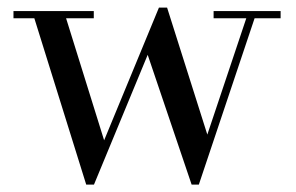

<svg xmlns="http://www.w3.org/2000/svg" viewBox="-20 -490 802 520"><path d="M262 -110 159 -440.5H234V-460H16.5V-440.5H73L213.5 10H234.5L380 -341.5L499 10H518.5L669.5 -440.5H740V-460H558.5V-440.5H647L541.5 -125.5L432.5 -469.5H410.5Z"/></svg>

Font: Bodoni* 11
Style: Regular
Weight: 400
Version: Version 2.3